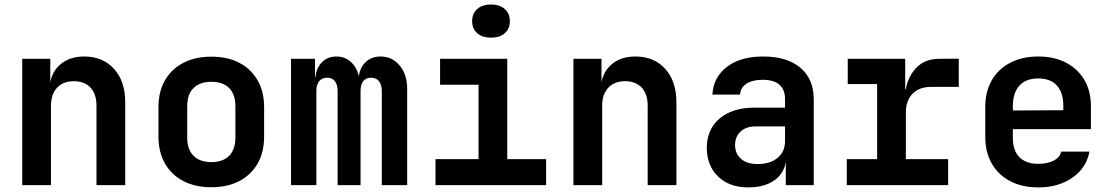

<svg xmlns="http://www.w3.org/2000/svg" viewBox="-20 -806 4840 836"><path d="M76.8 0V-550H199V-445H232.6L196 -415.8Q196.6 -482 237.7 -521Q278.7 -560 346.6 -560Q427.8 -560 476.5 -506.1Q525.2 -452.1 525.2 -361.2V0H400.1V-345.8Q400.1 -397.1 373.9 -424.8Q347.6 -452.4 301.8 -452.4Q255.2 -452.4 228.5 -424.1Q201.9 -395.9 201.9 -344.1V0Z M900 9.2Q829.9 9.2 778.2 -17.7Q726.5 -44.6 698.2 -94.1Q670 -143.6 670 -210.8V-339.2Q670 -406.8 698.2 -456.1Q726.5 -505.4 778.2 -532.3Q829.9 -559.2 900 -559.2Q971.1 -559.2 1022.3 -532.3Q1073.5 -505.4 1101.8 -456.1Q1130 -406.8 1130 -339.2V-210.8Q1130 -143.6 1101.8 -94.1Q1073.5 -44.6 1022.1 -17.7Q970.7 9.2 900 9.2ZM900 -100.1Q950.2 -100.1 977.6 -127.5Q1004.9 -155 1004.9 -206.7V-343.3Q1004.9 -395.6 977.6 -422.8Q950.2 -449.9 900 -449.9Q850.8 -449.9 822.9 -422.8Q795.1 -395.6 795.1 -343.3V-206.7Q795.1 -155 822.9 -127.5Q850.8 -100.1 900 -100.1Z M1247.1 0V-550H1351.5V-470H1372L1353 -456.5Q1353 -502.2 1378.2 -531.1Q1403.5 -560 1445.5 -560Q1489.9 -560 1518.2 -525.5Q1546.5 -490.9 1546.5 -435.9L1523 -472.1H1556.9L1541.5 -456.5Q1541.9 -503.7 1568.2 -531.8Q1594.5 -560 1636.9 -560Q1687.5 -560 1720.2 -520.8Q1752.9 -481.6 1752.9 -419.2V0H1642.5V-409.6Q1642.5 -436.8 1630.3 -452.2Q1618.1 -467.6 1595.4 -467.6Q1573.1 -467.6 1561.5 -452.4Q1549.9 -437.2 1549.9 -410.1V0H1450.1V-409.6Q1450.1 -436.8 1438.5 -452.2Q1426.9 -467.6 1404.6 -467.6Q1381.9 -467.6 1369.7 -452.4Q1357.5 -437.2 1357.5 -410.1V0Z M1876.2 0V-113H2063.6V-437H1896.2V-550H2188.7V-113H2357.9V0ZM2117.9 -642Q2080.2 -642 2058 -661.3Q2035.8 -680.7 2035.8 -713.8Q2035.8 -747.3 2058 -766.8Q2080.2 -786.4 2117.9 -786.4Q2155.6 -786.4 2177.8 -766.8Q2200 -747.3 2200 -713.8Q2200 -680.7 2177.8 -661.3Q2155.6 -642 2117.9 -642Z M2476.8 0V-550H2599V-445H2632.6L2596 -415.8Q2596.6 -482 2637.7 -521Q2678.7 -560 2746.6 -560Q2827.8 -560 2876.5 -506.1Q2925.2 -452.1 2925.2 -361.2V0H2800.1V-345.8Q2800.1 -397.1 2773.9 -424.8Q2747.6 -452.4 2701.8 -452.4Q2655.2 -452.4 2628.5 -424.1Q2601.9 -395.9 2601.9 -344.1V0Z M3238.5 10Q3155.3 10 3106.5 -37.5Q3057.6 -85 3057.6 -162Q3057.6 -215.9 3082.7 -255.1Q3107.7 -294.3 3154.3 -315.8Q3200.9 -337.3 3264.4 -337.3H3398.1V-375.6Q3398.1 -416.1 3373.5 -437.4Q3348.9 -458.6 3301 -458.6Q3257.2 -458.6 3230.7 -441.9Q3204.3 -425.3 3202.3 -394.2H3081.9Q3085.7 -468.6 3144.4 -514.3Q3203.1 -560 3302.2 -560Q3407.4 -560 3465.3 -510.8Q3523.2 -461.7 3523.2 -373.3V0H3401.4V-105.3H3381.2L3402.8 -122.9Q3402.8 -82.3 3382.8 -52.5Q3362.8 -22.6 3326.1 -6.3Q3289.4 10 3238.5 10ZM3278.7 -91.7Q3333.6 -91.7 3365.8 -118.8Q3398.1 -145.8 3398.1 -190.9V-255.6H3270.3Q3228.6 -255.6 3204.6 -233.2Q3180.6 -210.8 3180.6 -174.4Q3180.6 -137.1 3206.5 -114.4Q3232.3 -91.7 3278.7 -91.7Z M3667.1 0V-113H3799.2V-439.9H3671.2V-550H3921.4V-416.9H3946.1L3918.6 -360.2Q3918.6 -445.9 3958.1 -497.7Q3997.7 -549.6 4068.6 -550L4154.6 -550.4V-427.8H4035.1Q3982.6 -427.8 3953.4 -397.8Q3924.3 -367.8 3924.3 -317.4V-113H4108.4V0Z M4500.6 10Q4430.9 10 4378.9 -17.1Q4326.9 -44.2 4298.4 -93.7Q4270 -143.2 4270 -210V-340Q4270 -407.2 4298.4 -456.5Q4326.9 -505.8 4378.9 -532.9Q4430.9 -560 4500.6 -560Q4570.3 -560 4621.7 -533.1Q4673.1 -506.2 4701.6 -457.8Q4730 -409.3 4730 -344.1V-243.8H4390.1V-205.9Q4390.1 -150.1 4419 -121.3Q4447.9 -92.6 4500.6 -92.6Q4540.1 -92.6 4567.6 -106.5Q4595.1 -120.5 4600.4 -145.9H4723.7Q4710.6 -75.1 4649.7 -32.5Q4588.8 10 4500.6 10ZM4609.9 -315.3V-345.3Q4609.9 -402.1 4582.2 -433.2Q4554.6 -464.4 4500.6 -464.4Q4446.6 -464.4 4418.4 -432.7Q4390.1 -401 4390.1 -344.1V-324.9L4618.6 -326.1Z"/></svg>

Font: Atlassian Mono
Style: Regular
Weight: 400
Monospace: yes
Designer: Philipp Nurullin, Konstantin Bulenkov
Foundry: Modifications by Atlassian Pty Ltd, manufactured by JetBrains
Version: Version 2.304